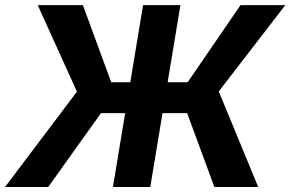

<svg xmlns="http://www.w3.org/2000/svg" viewBox="-44 -748 1161 768"><path d="M677.7 -727.5 557.1 0H407.7L528.3 -727.5ZM-23.9 0 263.7 -381.3 106.9 -727.5H287.6L400.9 -418.9H706.5L918 -727.5H1097.2L831.1 -382.3L988.8 0H813.5L704.6 -295.4H359.9L148.9 0Z"/></svg>

Font: Inter 18pt
Style: Bold Italic
Weight: 700
Italic angle: -9.3988°
Designer: Rasmus Andersson
Foundry: rsms
Version: Version 4.001;git-66647c0bb